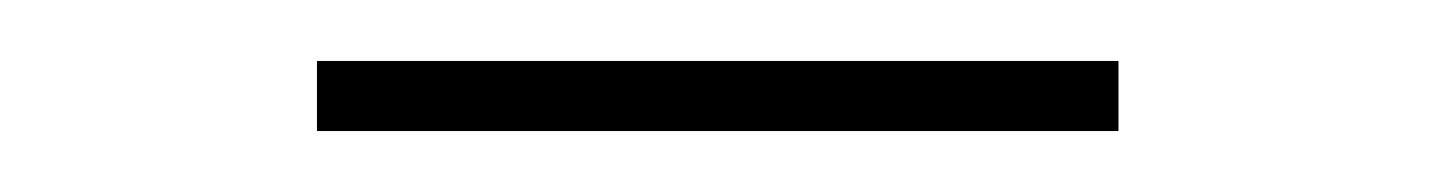

<svg xmlns="http://www.w3.org/2000/svg" viewBox="-20 -369 471 63"><path d="M84 -326H347V-349H84Z"/></svg>

Font: Glow Sans SC Normal Thin
Style: Regular
Weight: 100
Designer: Ryoko NISHIZUKA (kana, bopomofo & ideographs); Paul D. Hunt (Latin, Greek & Cyrillic); Sandoll Communications, Soo-young
Version: Version 0.93